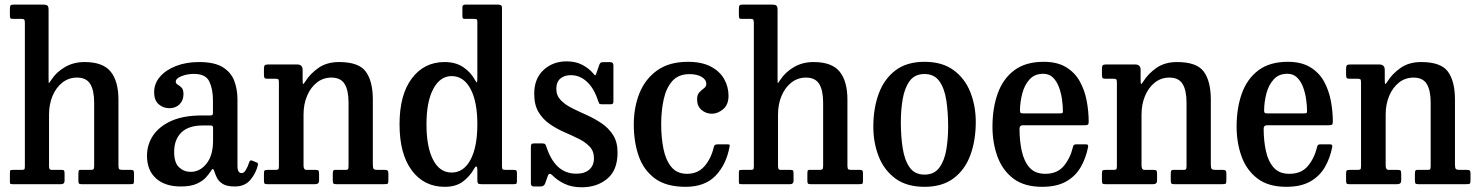

<svg xmlns="http://www.w3.org/2000/svg" viewBox="-20 -800 6425 834"><path d="M74.5 -718H36Q26.5 -718 24.8 -721.2Q23 -724.5 23 -736V-762Q23 -773.5 26.2 -776.8Q29.5 -780 40 -780H169Q180.5 -780 185.8 -775.8Q191 -771.5 191 -758V-461.5Q191 -437 192.8 -438.8Q194.5 -440.5 203.5 -454Q224 -486 261.5 -508.2Q299 -530.5 347.5 -530.5Q427 -530.5 460.8 -488.8Q494.5 -447 494.5 -367V-80.5Q494.5 -68 498 -65Q501.5 -62 513 -62H549Q557 -62 559.5 -59.2Q562 -56.5 562 -47.5V-16Q562 -4 559.5 -2Q557 0 545.5 0H334.5Q325.5 0 323 -2.8Q320.5 -5.5 320.5 -15V-45.5Q320.5 -52.5 321.5 -57.2Q322.5 -62 329 -62H375Q383 -62 386 -65Q389 -68 389 -79.5V-354Q389 -407.5 372 -435.2Q355 -463 314.5 -463Q279 -463 251.5 -441.8Q224 -420.5 208.5 -384Q193 -347.5 193 -302.5V-77Q193 -62 203.5 -62H247.5Q256.5 -62 258.5 -58.8Q260.5 -55.5 260.5 -44V-15Q260.5 0 246 0H36Q26 0 24.5 -1.8Q23 -3.5 23 -13.5V-47.5Q23 -57.5 24.5 -59.8Q26 -62 36 -62H73Q81.5 -62 84.8 -63.8Q88 -65.5 88 -76.5V-701Q88 -711.5 85.2 -714.8Q82.5 -718 74.5 -718Z M618.5 -123.5Q618.5 -172 645 -211.5Q671.5 -251 724.2 -274.8Q777 -298.5 856.5 -298.5H892Q900.5 -298.5 902.8 -300.5Q905 -302.5 905 -311.5V-364.5Q905 -413 889.2 -446Q873.5 -479 822.5 -479Q792.5 -479 768 -469Q743.5 -459 743.5 -445.5Q743.5 -437 752 -432.2Q760.5 -427.5 768.8 -419.2Q777 -411 777 -391Q777 -364 760 -347Q743 -330 715.5 -330Q689 -330 669.2 -347.2Q649.5 -364.5 649.5 -399Q649.5 -437.5 675.2 -467Q701 -496.5 745 -513.5Q789 -530.5 844.5 -530.5Q911.5 -530.5 947.5 -508.2Q983.5 -486 997.5 -449Q1011.5 -412 1011.5 -368.5V-78.5Q1011.5 -48 1030 -48Q1039.5 -48 1047.8 -61.5Q1056 -75 1063 -96.5Q1065.5 -105.5 1075 -102.5L1095.5 -94Q1102.5 -91.5 1100 -82Q1091 -46 1067 -18Q1043 10 1000.5 10H1000Q965.5 10 947.5 -1.2Q929.5 -12.5 922 -28.2Q914.5 -44 910.5 -57Q905.5 -74.5 896 -57Q889 -45.5 875 -29.8Q861 -14 835 -2Q809 10 765 10Q697 10 657.8 -25Q618.5 -60 618.5 -123.5ZM736.5 -140Q736.5 -93 757.8 -73.2Q779 -53.5 808.5 -53.5Q848.5 -53.5 877 -89.2Q905.5 -125 905.5 -189.5V-245Q905.5 -255 895.5 -255H860.5Q799 -255 767.8 -224.5Q736.5 -194 736.5 -140Z M1177 -458H1140Q1131 -458 1128.8 -462Q1126.5 -466 1126.5 -477.5V-501Q1126.5 -512.5 1130 -516.2Q1133.5 -520 1144 -520H1270.5Q1294.5 -520 1294.5 -496.5V-458.5Q1294.5 -436.5 1296.5 -435.2Q1298.5 -434 1306.5 -446.5Q1327 -479.5 1363.2 -505Q1399.5 -530.5 1453 -530.5Q1538.5 -530.5 1569 -488.8Q1599.5 -447 1599.5 -367V-84.5Q1599.5 -70.5 1603.2 -66.2Q1607 -62 1619.5 -62H1652.5Q1661.5 -62 1664.2 -58.5Q1667 -55 1667 -45.5V-17.5Q1667 -4 1663.8 -2Q1660.5 0 1647.5 0H1440Q1430 0 1427.8 -3.5Q1425.5 -7 1425.5 -17V-43.5Q1425.5 -52.5 1427 -57.2Q1428.5 -62 1436 -62H1481Q1490.5 -62 1492.2 -65.5Q1494 -69 1494 -82.5V-354Q1494 -407.5 1477 -435.2Q1460 -463 1419.5 -463Q1384 -463 1356.8 -441.8Q1329.5 -420.5 1314 -384Q1298.5 -347.5 1298.5 -302.5V-81Q1298.5 -62 1311.5 -62H1351.5Q1361 -62 1363.5 -58.8Q1366 -55.5 1366 -43V-15.5Q1366 0 1349 0H1141.5Q1131 0 1128.8 -3Q1126.5 -6 1126.5 -17V-45.5Q1126.5 -57 1129.5 -59.5Q1132.5 -62 1143.5 -62H1175Q1184.5 -62 1188 -64Q1191.5 -66 1191.5 -77.5V-442.5Q1191.5 -453 1188.5 -455.5Q1185.5 -458 1177 -458Z M1715.5 -260Q1715.5 -388.5 1769 -459.5Q1822.5 -530.5 1911 -530.5Q1959.5 -530.5 1992.5 -508.2Q2025.5 -486 2044.5 -450.5Q2049.5 -440.5 2051.5 -442.8Q2053.5 -445 2053.5 -465V-704.5Q2053.5 -714 2050.5 -716Q2047.5 -718 2038 -718H1998.5Q1992 -718 1990.2 -721Q1988.5 -724 1988.5 -731V-769Q1988.5 -780 2001.5 -780H2141Q2150.5 -780 2155.5 -777.5Q2160.5 -775 2160.5 -765V-79Q2160.5 -67.5 2163.5 -64.8Q2166.5 -62 2178.5 -62H2210Q2219 -62 2222.2 -60Q2225.5 -58 2225.5 -48.5V-15Q2225.5 -5 2223.2 -2.5Q2221 0 2211.5 0H2070.5Q2059.5 0 2056.5 -3.5Q2053.5 -7 2053.5 -18V-60.5Q2053.5 -73 2050 -76.2Q2046.5 -79.5 2040.5 -68.5Q2019.5 -32 1989.2 -10.2Q1959 11.5 1912 11.5Q1821.5 11.5 1768.5 -60Q1715.5 -131.5 1715.5 -260ZM1832.5 -260Q1832.5 -161.5 1861.2 -106Q1890 -50.5 1941.5 -50.5Q1994 -50.5 2023.8 -106Q2053.5 -161.5 2053.5 -260Q2053.5 -358.5 2023.8 -414Q1994 -469.5 1941.5 -469.5Q1892 -469.5 1862.2 -414Q1832.5 -358.5 1832.5 -260Z M2578 -362Q2560 -417 2529.2 -445.2Q2498.5 -473.5 2459.5 -473.5Q2431 -473.5 2413.8 -458.5Q2396.5 -443.5 2396.5 -414.5Q2396.5 -385 2415.8 -365Q2435 -345 2465.2 -330Q2495.5 -315 2529.5 -299.8Q2563.5 -284.5 2593.8 -264Q2624 -243.5 2643.2 -213.2Q2662.5 -183 2662.5 -137.5Q2662.5 -61 2618 -23.8Q2573.5 13.5 2507 13.5Q2464 13.5 2432.5 -1.5Q2401 -16.5 2379.5 -38.5Q2365.5 -52.5 2359.5 -35.5L2347.5 -2Q2342.5 10 2328.5 10H2298.5Q2286 10 2286 -4V-161.5Q2286 -170.5 2288.5 -173.8Q2291 -177 2299.5 -177H2336.5Q2345 -177 2348 -173.5Q2351 -170 2353 -163.5Q2391 -45.5 2483 -45.5Q2519.5 -45.5 2539.8 -63.2Q2560 -81 2560 -113Q2560 -143.5 2541.2 -163.2Q2522.5 -183 2493 -197.5Q2463.5 -212 2430.2 -226.5Q2397 -241 2367.5 -261.5Q2338 -282 2319.2 -313.2Q2300.5 -344.5 2300.5 -392.5Q2300.5 -458.5 2341 -496Q2381.5 -533.5 2441 -533.5Q2481.5 -533.5 2510 -518Q2538.5 -502.5 2555.5 -482.5Q2562 -474 2564.5 -472.8Q2567 -471.5 2571.5 -484.5L2583.5 -519Q2586 -525.5 2589.2 -527.8Q2592.5 -530 2602.5 -530H2631.5Q2644.5 -530 2644.5 -516V-360Q2644.5 -352 2641.8 -349.5Q2639 -347 2630.5 -347H2595.5Q2584.5 -347 2582.5 -350.8Q2580.5 -354.5 2578 -362Z M2733 -259Q2733 -334 2758 -395.8Q2783 -457.5 2835 -494.5Q2887 -531.5 2968.5 -531.5Q3028 -531.5 3067.2 -511Q3106.5 -490.5 3125.5 -456.8Q3144.5 -423 3144.5 -384Q3144.5 -345 3121 -325.5Q3097.5 -306 3072 -306Q3047 -306 3027.5 -322.2Q3008 -338.5 3008 -368.5Q3008 -389 3018 -399.2Q3028 -409.5 3038 -416.8Q3048 -424 3048 -435.5Q3048 -454 3027.8 -466Q3007.5 -478 2975 -478Q2927 -478 2900.2 -447.8Q2873.5 -417.5 2862.8 -367.8Q2852 -318 2852 -260.5Q2852 -203 2861.8 -154Q2871.5 -105 2896 -75Q2920.5 -45 2964.5 -45Q3011.5 -45 3040.5 -78.5Q3069.5 -112 3081 -163Q3083.5 -173 3096.5 -173H3139Q3147.5 -173 3149 -171.2Q3150.5 -169.5 3149 -163Q3135 -85.5 3088.5 -37Q3042 11.5 2958 11.5Q2873.5 11.5 2824.2 -25.2Q2775 -62 2754 -123.2Q2733 -184.5 2733 -259Z M3241 -718H3202.5Q3193 -718 3191.2 -721.2Q3189.5 -724.5 3189.5 -736V-762Q3189.5 -773.5 3192.8 -776.8Q3196 -780 3206.5 -780H3335.5Q3347 -780 3352.2 -775.8Q3357.5 -771.5 3357.5 -758V-461.5Q3357.5 -437 3359.2 -438.8Q3361 -440.5 3370 -454Q3390.5 -486 3428 -508.2Q3465.5 -530.5 3514 -530.5Q3593.5 -530.5 3627.2 -488.8Q3661 -447 3661 -367V-80.5Q3661 -68 3664.5 -65Q3668 -62 3679.5 -62H3715.5Q3723.5 -62 3726 -59.2Q3728.5 -56.5 3728.5 -47.5V-16Q3728.5 -4 3726 -2Q3723.5 0 3712 0H3501Q3492 0 3489.5 -2.8Q3487 -5.5 3487 -15V-45.5Q3487 -52.5 3488 -57.2Q3489 -62 3495.5 -62H3541.5Q3549.5 -62 3552.5 -65Q3555.5 -68 3555.5 -79.5V-354Q3555.5 -407.5 3538.5 -435.2Q3521.5 -463 3481 -463Q3445.5 -463 3418 -441.8Q3390.5 -420.5 3375 -384Q3359.5 -347.5 3359.5 -302.5V-77Q3359.5 -62 3370 -62H3414Q3423 -62 3425 -58.8Q3427 -55.5 3427 -44V-15Q3427 0 3412.5 0H3202.5Q3192.5 0 3191 -1.8Q3189.5 -3.5 3189.5 -13.5V-47.5Q3189.5 -57.5 3191 -59.8Q3192.5 -62 3202.5 -62H3239.5Q3248 -62 3251.2 -63.8Q3254.5 -65.5 3254.5 -76.5V-701Q3254.5 -711.5 3251.8 -714.8Q3249 -718 3241 -718Z M3773.5 -249.5Q3773.5 -329.5 3797 -393.2Q3820.5 -457 3869.5 -494.2Q3918.5 -531.5 3996 -531.5Q4073 -531.5 4122.2 -495.2Q4171.5 -459 4195 -399.5Q4218.5 -340 4218.5 -270Q4218.5 -190 4195 -126.2Q4171.5 -62.5 4122.2 -25.5Q4073 11.5 3996 11.5Q3918.5 11.5 3869.5 -24.5Q3820.5 -60.5 3797 -120Q3773.5 -179.5 3773.5 -249.5ZM3893 -270Q3893 -207.5 3901.2 -155.5Q3909.5 -103.5 3931.5 -72.5Q3953.5 -41.5 3996 -41.5Q4038 -41.5 4060.2 -71.8Q4082.5 -102 4090.5 -149.8Q4098.5 -197.5 4098.5 -250Q4098.5 -312.5 4090.5 -364.5Q4082.5 -416.5 4060.2 -447.5Q4038 -478.5 3996 -478.5Q3953.5 -478.5 3931.5 -448.2Q3909.5 -418 3901.2 -370.2Q3893 -322.5 3893 -270Z M4291 -250Q4291 -330 4313.8 -393.8Q4336.5 -457.5 4385.5 -494.5Q4434.5 -531.5 4513.5 -531.5Q4572.5 -531.5 4610.8 -508.2Q4649 -485 4670.2 -446.8Q4691.5 -408.5 4700.2 -362.5Q4709 -316.5 4709 -271Q4709 -261 4705.2 -258.5Q4701.5 -256 4691 -256H4424Q4408.5 -256 4408.5 -241.5Q4408.5 -189 4418.2 -144.2Q4428 -99.5 4452 -72.2Q4476 -45 4520 -45Q4572.5 -45 4600.8 -79Q4629 -113 4640.5 -161Q4641.5 -166.5 4644.2 -169.8Q4647 -173 4654.5 -173H4695.5Q4703.5 -173 4705.2 -170.5Q4707 -168 4706.5 -162Q4697 -113 4674.2 -73.8Q4651.5 -34.5 4610.8 -11.5Q4570 11.5 4507 11.5Q4428.5 11.5 4381.2 -24.8Q4334 -61 4312.5 -120.5Q4291 -180 4291 -250ZM4424.5 -307.5H4582.5Q4592.5 -307.5 4594.8 -309Q4597 -310.5 4597 -316.5Q4597 -340.5 4593 -368.8Q4589 -397 4579.5 -422.2Q4570 -447.5 4553.5 -463.5Q4537 -479.5 4511.5 -479.5Q4474.5 -479.5 4452.5 -455.5Q4430.5 -431.5 4420.8 -395Q4411 -358.5 4410.5 -321Q4410.5 -313 4412.8 -310.2Q4415 -307.5 4424.5 -307.5Z M4817 -458H4780Q4771 -458 4768.8 -462Q4766.5 -466 4766.5 -477.5V-501Q4766.5 -512.5 4770 -516.2Q4773.5 -520 4784 -520H4910.5Q4934.5 -520 4934.5 -496.5V-458.5Q4934.5 -436.5 4936.5 -435.2Q4938.5 -434 4946.5 -446.5Q4967 -479.5 5003.2 -505Q5039.5 -530.5 5093 -530.5Q5178.5 -530.5 5209 -488.8Q5239.5 -447 5239.5 -367V-84.5Q5239.5 -70.5 5243.2 -66.2Q5247 -62 5259.5 -62H5292.5Q5301.5 -62 5304.2 -58.5Q5307 -55 5307 -45.5V-17.5Q5307 -4 5303.8 -2Q5300.5 0 5287.5 0H5080Q5070 0 5067.8 -3.5Q5065.5 -7 5065.5 -17V-43.5Q5065.5 -52.5 5067 -57.2Q5068.5 -62 5076 -62H5121Q5130.5 -62 5132.2 -65.5Q5134 -69 5134 -82.5V-354Q5134 -407.5 5117 -435.2Q5100 -463 5059.5 -463Q5024 -463 4996.8 -441.8Q4969.5 -420.5 4954 -384Q4938.5 -347.5 4938.5 -302.5V-81Q4938.5 -62 4951.5 -62H4991.5Q5001 -62 5003.5 -58.8Q5006 -55.5 5006 -43V-15.5Q5006 0 4989 0H4781.5Q4771 0 4768.8 -3Q4766.5 -6 4766.5 -17V-45.5Q4766.5 -57 4769.5 -59.5Q4772.5 -62 4783.5 -62H4815Q4824.5 -62 4828 -64Q4831.5 -66 4831.5 -77.5V-442.5Q4831.5 -453 4828.5 -455.5Q4825.5 -458 4817 -458Z M5351.5 -250Q5351.5 -330 5374.2 -393.8Q5397 -457.5 5446 -494.5Q5495 -531.5 5574 -531.5Q5633 -531.5 5671.2 -508.2Q5709.5 -485 5730.8 -446.8Q5752 -408.5 5760.8 -362.5Q5769.5 -316.5 5769.5 -271Q5769.5 -261 5765.8 -258.5Q5762 -256 5751.5 -256H5484.5Q5469 -256 5469 -241.5Q5469 -189 5478.8 -144.2Q5488.5 -99.5 5512.5 -72.2Q5536.5 -45 5580.5 -45Q5633 -45 5661.2 -79Q5689.5 -113 5701 -161Q5702 -166.5 5704.8 -169.8Q5707.5 -173 5715 -173H5756Q5764 -173 5765.8 -170.5Q5767.5 -168 5767 -162Q5757.5 -113 5734.8 -73.8Q5712 -34.5 5671.2 -11.5Q5630.5 11.5 5567.5 11.5Q5489 11.5 5441.8 -24.8Q5394.5 -61 5373 -120.5Q5351.5 -180 5351.5 -250ZM5485 -307.5H5643Q5653 -307.5 5655.2 -309Q5657.5 -310.5 5657.5 -316.5Q5657.5 -340.5 5653.5 -368.8Q5649.5 -397 5640 -422.2Q5630.5 -447.5 5614 -463.5Q5597.5 -479.5 5572 -479.5Q5535 -479.5 5513 -455.5Q5491 -431.5 5481.2 -395Q5471.5 -358.5 5471 -321Q5471 -313 5473.2 -310.2Q5475.5 -307.5 5485 -307.5Z M5877.5 -458H5840.5Q5831.5 -458 5829.2 -462Q5827 -466 5827 -477.5V-501Q5827 -512.5 5830.5 -516.2Q5834 -520 5844.5 -520H5971Q5995 -520 5995 -496.5V-458.5Q5995 -436.5 5997 -435.2Q5999 -434 6007 -446.5Q6027.5 -479.5 6063.8 -505Q6100 -530.5 6153.5 -530.5Q6239 -530.5 6269.5 -488.8Q6300 -447 6300 -367V-84.5Q6300 -70.5 6303.8 -66.2Q6307.5 -62 6320 -62H6353Q6362 -62 6364.8 -58.5Q6367.5 -55 6367.5 -45.5V-17.5Q6367.5 -4 6364.2 -2Q6361 0 6348 0H6140.5Q6130.5 0 6128.2 -3.5Q6126 -7 6126 -17V-43.5Q6126 -52.5 6127.5 -57.2Q6129 -62 6136.5 -62H6181.5Q6191 -62 6192.8 -65.5Q6194.5 -69 6194.5 -82.5V-354Q6194.5 -407.5 6177.5 -435.2Q6160.5 -463 6120 -463Q6084.5 -463 6057.2 -441.8Q6030 -420.5 6014.5 -384Q5999 -347.5 5999 -302.5V-81Q5999 -62 6012 -62H6052Q6061.5 -62 6064 -58.8Q6066.5 -55.5 6066.5 -43V-15.5Q6066.5 0 6049.5 0H5842Q5831.5 0 5829.2 -3Q5827 -6 5827 -17V-45.5Q5827 -57 5830 -59.5Q5833 -62 5844 -62H5875.5Q5885 -62 5888.5 -64Q5892 -66 5892 -77.5V-442.5Q5892 -453 5889 -455.5Q5886 -458 5877.5 -458Z"/></svg>

Font: Besley* Narrow Medium
Style: Regular
Weight: 500
Width: 4
Designer: Owen Earl
Foundry: indestructible type*
Version: Version 3.000; ttfautohint (v1.8.3)